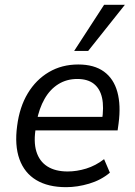

<svg xmlns="http://www.w3.org/2000/svg" viewBox="-20 -766 557 795"><path d="M254 9Q179 9 130 -20.5Q81 -50 60.5 -107Q40 -164 51 -245Q61 -323 95 -379.5Q129 -436 182.5 -467.5Q236 -499 304 -499Q370 -499 410.5 -469.5Q451 -440 466 -385Q481 -330 471 -255L467 -226H110L119 -282H421L402 -265Q411 -323 402.5 -361Q394 -399 368.5 -419Q343 -439 300 -439Q256 -439 221.5 -417.5Q187 -396 164.5 -356.5Q142 -317 132 -264L129 -241Q118 -180 130.5 -139Q143 -98 176 -77Q209 -56 260 -56Q298 -56 337 -68Q376 -80 411 -107L435 -51Q398 -20 349 -5.5Q300 9 254 9ZM287 -555 411 -746H497L345 -555Z"/></svg>

Font: Nunito Sans 10pt SemiCondensed
Style: Italic
Weight: 400
Width: 4
Italic angle: -9°
Designer: Vernon Adams
Foundry: Vernon Adams
Version: Version 3.101;gftools[0.9.27]